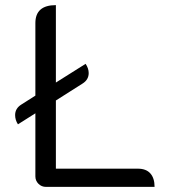

<svg xmlns="http://www.w3.org/2000/svg" viewBox="-20 -729 661 749"><path d="M583 0H159Q142 0 130 -12Q118 -24 118 -41V-287L50 -244Q39 -261 39 -280Q39 -306 63 -321L118 -356V-639Q118 -709 198 -709V-407L314 -480Q326 -462 326 -444Q326 -418 302 -403L198 -337V-71H518Q550 -71 566.5 -52.5Q583 -34 583 0Z"/></svg>

Font: K2D Light
Style: Regular
Weight: 300
Designer: Katatrad Aksorn Co.,Ltd.
Foundry: Cadson Demak Co.,Ltd.
Version: Version 1.000; ttfautohint (v1.6)